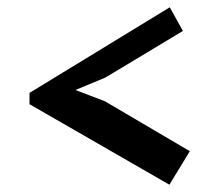

<svg xmlns="http://www.w3.org/2000/svg" viewBox="-20 -610 600 527"><path d="M61 -324V-355L446 -590L482 -525L269 -397L187 -363L268 -332L501 -195L445 -103Z"/></svg>

Font: PT Serif
Style: Bold Italic
Weight: 700
Italic angle: -12°
Designer: A.Korolkova, O.Umpeleva, V.Yefimov
Foundry: ParaType Ltd
Version: Version 1.000W OFL